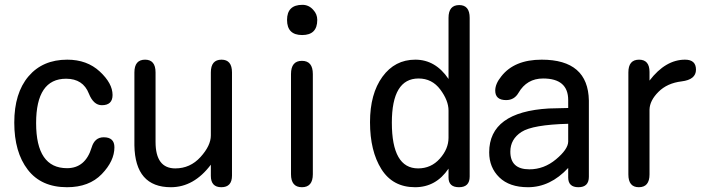

<svg xmlns="http://www.w3.org/2000/svg" viewBox="-20 -784 3040 807"><path d="M262.7 -533.2Q345.7 -533.2 399.4 -483.4Q453.1 -433.6 453.1 -384.8Q453.1 -341.8 408.2 -341.8Q373 -341.8 353.5 -390.6Q329.1 -453.1 257.8 -453.1Q131.8 -453.1 131.8 -266.6Q131.8 -77.1 261.7 -77.1Q338.9 -77.1 365.2 -164.1Q377.9 -207 416 -207Q460.9 -207 460.9 -165Q460.9 -107.4 407.7 -52.2Q354.5 2.9 261.7 2.9Q153.3 2.9 96.7 -70.8Q40 -144.5 40 -268.6Q40 -392.6 99.6 -462.9Q159.2 -533.2 262.7 -533.2Z M866.2 -91.8Q794.9 2.9 698.2 2.9Q547.9 2.9 544.9 -172.9V-479.5Q544.9 -533.2 589.8 -533.2Q633.8 -533.2 633.8 -479.5V-187.5Q633.8 -76.2 716.8 -76.2Q779.3 -76.2 822.8 -124Q866.2 -171.9 866.2 -214.8V-479.5Q866.2 -533.2 911.1 -533.2Q955.1 -533.2 955.1 -479.5V-45.9Q955.1 2.9 910.2 2.9Q866.2 2.9 866.2 -44.9Z M1203.1 -472.7Q1203.1 -528.3 1249 -528.3Q1294.9 -528.3 1294.9 -472.7V-51.8Q1294.9 2.9 1249 2.9Q1203.1 2.9 1203.1 -51.8ZM1251 -763.7Q1278.3 -763.7 1296.9 -742.2Q1313.5 -724.6 1313.5 -700.2Q1313.5 -636.7 1250 -636.7Q1186.5 -636.7 1186.5 -700.2Q1186.5 -763.7 1251 -763.7Z M1865.2 -75.2Q1812.5 2.9 1724.6 2.9Q1630.9 2.9 1583 -73.2Q1535.2 -149.4 1535.2 -270.5Q1535.2 -389.6 1587.4 -461.4Q1639.6 -533.2 1725.6 -533.2Q1810.5 -533.2 1865.2 -452.1V-709Q1865.2 -762.7 1910.2 -762.7Q1954.1 -762.7 1954.1 -709V-42Q1954.1 2.9 1909.2 2.9Q1865.2 2.9 1865.2 -38.1ZM1865.2 -319.3Q1865.2 -361.3 1830.6 -407.7Q1795.9 -454.1 1739.3 -454.1Q1627 -454.1 1627 -268.6Q1627 -76.2 1737.3 -76.2Q1792 -76.2 1828.6 -117.2Q1865.2 -158.2 1865.2 -205.1Z M2368.2 -78.1Q2293 2.9 2199.2 2.9Q2121.1 2.9 2078.6 -38.6Q2036.1 -80.1 2036.1 -143.6Q2036.1 -313.5 2287.1 -328.1L2368.2 -330.1V-363.3Q2368.2 -454.1 2262.7 -454.1Q2194.3 -454.1 2159.2 -393.6Q2141.6 -363.3 2107.4 -363.3Q2061.5 -363.3 2061.5 -403.3Q2061.5 -431.6 2086.9 -462.9Q2141.6 -533.2 2256.8 -533.2Q2452.1 -533.2 2455.1 -361.3V-41Q2455.1 2.9 2411.1 2.9Q2368.2 2.9 2368.2 -38.1ZM2368.2 -263.7Q2218.8 -259.8 2171.9 -229.5Q2125 -199.2 2125 -146.5Q2125 -72.3 2205.1 -72.3Q2266.6 -72.3 2316.9 -114.3Q2367.2 -156.2 2368.2 -188.5Z M2710 -445.3Q2777.3 -533.2 2859.4 -533.2Q2905.3 -533.2 2905.3 -491.2Q2905.3 -449.2 2844.7 -441.9Q2784.2 -434.6 2747.6 -397.9Q2710.9 -361.3 2710 -323.2V-50.8Q2710 2.9 2665 2.9Q2621.1 2.9 2621.1 -50.8V-479.5Q2621.1 -533.2 2666 -533.2Q2710 -533.2 2710 -481.4Z"/></svg>

Font: MotoyaLMaru
Style: W3 mono
Weight: 400
Version: Version 1.01